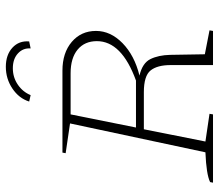

<svg xmlns="http://www.w3.org/2000/svg" viewBox="-66 -684 750 658"><g transform="rotate(-90 309.0 -355.0)"><path d="M12 0 14 -10Q41 -23 116 -26L215 -490L113 -505L115 -516H396Q457 -516 494.5 -484Q532 -452 532 -401Q532 -351 490 -310Q448 -269 379 -252Q422 -242 435.5 -214.5Q449 -187 450 -147L452 -28L534 -12L532 0H415V-145Q415 -191 396.5 -214Q378 -237 322 -237H195L153 -26L248 -12L246 0ZM387 -488H246L201 -264H362Q497 -313 497 -398Q497 -440 468 -464Q439 -488 387 -488ZM409 -710Q450 -710 474.5 -687.5Q499 -665 496 -630L472 -625Q474 -651 455 -668.5Q436 -686 404 -686Q373 -686 348 -669Q323 -652 312 -625L290 -630Q301 -665 334.5 -687.5Q368 -710 409 -710Z"/></g></svg>

Font: Piazzolla SC Thin
Style: Italic
Weight: 100
Italic angle: -11.3°
Designer: Juan Pablo del Peral
Foundry: Huerta Tipografica
Version: Version 1.330